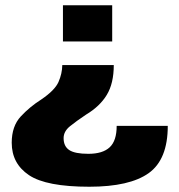

<svg xmlns="http://www.w3.org/2000/svg" viewBox="-20 -613 678 729"><path d="M412 -366H216.5Q216 -333.5 202.2 -302Q188.5 -270.5 137 -235.5Q93.5 -208 59 -171Q24.5 -134 24.5 -71Q24.5 8 90 52Q155.5 96 319 96Q472.5 96 544.8 44.2Q617 -7.5 617 -135H423Q423 -78.5 396.5 -53.8Q370 -29 315.5 -29Q264.5 -29 243 -43.2Q221.5 -57.5 221.5 -88.5Q221.5 -114 245.5 -133.5Q269.5 -153 307 -178Q359 -209 385.5 -252.8Q412 -296.5 412 -366ZM406 -455.5V-593H219V-455.5Z"/></svg>

Font: Anybody UltraCondensed Thin ExtraBold
Style: Regular
Weight: 800
Version: Version 1.111